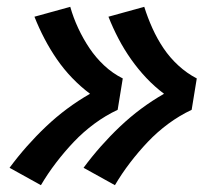

<svg xmlns="http://www.w3.org/2000/svg" viewBox="-20 -616 640 563"><path d="M317 -73 225 -124Q273 -189 332 -245Q391 -301 461 -341Q433 -362 409 -387.5Q385 -413 364.5 -442Q344 -471 327.5 -502.5Q311 -534 298 -567L403 -596Q413 -564 427 -533Q441 -502 459.5 -474.5Q478 -447 503 -424Q528 -401 557 -386L542 -294Q506 -277 473.5 -253Q441 -229 413.5 -200Q386 -171 361.5 -139Q337 -107 317 -73ZM100 -73 8 -124Q56 -189 115 -245Q174 -301 244 -341Q216 -362 191.5 -387.5Q167 -413 147 -442Q127 -471 110.5 -502.5Q94 -534 81 -567L186 -596Q195 -564 209.5 -533Q224 -502 242.5 -474.5Q261 -447 285.5 -424Q310 -401 340 -386L325 -294Q289 -277 256.5 -253Q224 -229 196.5 -200Q169 -171 144.5 -139Q120 -107 100 -73Z"/></svg>

Font: Iosevka Slab Heavy Extended
Style: Italic
Weight: 900
Width: 7
Italic angle: -9°
Monospace: yes
Designer: Belleve Invis
Foundry: Belleve Invis
Version: Version 11.1.0; ttfautohint (v1.8.3)